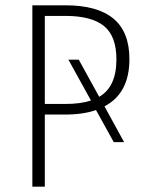

<svg xmlns="http://www.w3.org/2000/svg" viewBox="-20 -704 548 724"><path d="M374 -303 448 -168H409L342 -289Q294 -272 224 -272H149V0H102V-684H227Q347 -684 407.5 -634Q468 -584 468 -481Q468 -352 374 -303ZM323 -325 238 -479H277L354 -339Q419 -376 419 -480Q419 -568 372 -606Q325 -644 227 -644H149V-312H226Q284 -312 323 -325Z"/></svg>

Font: Fira Sans Condensed ExtraLight
Style: Regular
Weight: 275
Width: 3
Designer: Carrois Corporate & Edenspiekermann AG
Foundry: Carrois Corporate GbR & Edenspiekermann AG
Version: Version 4.203